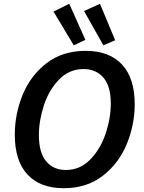

<svg xmlns="http://www.w3.org/2000/svg" viewBox="-20 -981 760 1012"><path d="M58 -271Q58 -380 99.5 -481.5Q141 -583 225.5 -648Q310 -713 431 -713Q556 -713 623 -641Q690 -569 690 -432Q690 -324 648.5 -222.5Q607 -121 522.5 -55Q438 11 316 11Q192 11 125 -61Q58 -133 58 -271ZM564 -435Q564 -527 525 -572Q486 -617 420 -617Q345 -617 291.5 -562Q238 -507 211.5 -426Q185 -345 185 -269Q185 -176 223.5 -130.5Q262 -85 327 -85Q402 -85 456 -140.5Q510 -196 537 -277.5Q564 -359 564 -435ZM430 -771 369 -742 262 -920 345 -961ZM587 -769 525 -742 423 -923 507 -961Z"/></svg>

Font: Bitter Pro SemiBold
Style: Italic
Weight: 600
Italic angle: -9°
Designer: Sol Matas, and Bitter project Authors
Foundry: Sol Matas
Version: Version 1.010